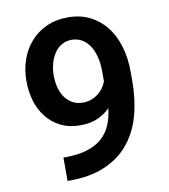

<svg xmlns="http://www.w3.org/2000/svg" viewBox="-82 -791 763 865"><g transform="rotate(-10 300.0 -358.0)"><path d="M166.5 -102.1H157.2V4.9H167Q259.8 4.9 326.4 -23.2Q393.1 -51.3 435.1 -100.6Q481.9 -155.3 502.2 -229Q522.5 -302.7 522.5 -387.2V-431.2Q522.5 -493.7 506.1 -547.9Q489.7 -602.1 458.5 -640.6Q428.2 -678.2 384.8 -699.5Q341.3 -720.7 285.6 -720.7Q231 -720.7 187.7 -700.9Q144.5 -681.2 114.7 -647Q84.5 -613.3 68.6 -567.6Q52.7 -522 52.7 -470.7Q52.7 -421.9 65.7 -378.4Q78.6 -335 105 -302.7Q130.4 -270 168.9 -251Q207.5 -231.9 258.8 -231.9Q283.2 -231.9 304 -236.3Q324.7 -240.7 341.3 -248.5Q357.4 -255.9 370.6 -265.4Q383.8 -274.9 394.5 -286.1V-283.7Q390.1 -243.7 376 -210Q361.8 -176.3 334 -151.4Q306.2 -127.4 264.9 -114.7Q223.6 -102.1 166.5 -102.1ZM287.1 -330.6Q259.8 -330.6 239.3 -342.3Q218.8 -354 205.1 -373.5Q191.4 -393.1 184.8 -419.2Q178.2 -445.3 178.2 -473.1Q178.2 -502.4 185.5 -528.6Q192.9 -554.7 206.5 -575.2Q219.7 -594.7 239.7 -606.4Q259.8 -618.2 285.2 -618.2Q308.6 -618.2 328.9 -607.7Q349.1 -597.2 364.3 -576.2Q379.4 -555.2 387.9 -524.4Q396.5 -493.7 396.5 -452.6V-408.2Q390.1 -391.6 379.6 -377.4Q369.1 -363.3 355.5 -353Q340.8 -342.3 323.7 -336.4Q306.6 -330.6 287.1 -330.6Z"/></g></svg>

Font: Roboto Mono SemiBold
Style: Regular
Weight: 600
Monospace: yes
Designer: Google
Version: Version 3.000